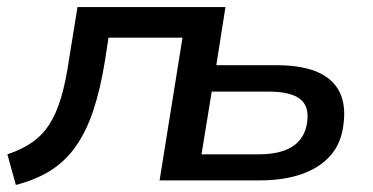

<svg xmlns="http://www.w3.org/2000/svg" viewBox="-20 -512 1058 545"><path d="M25 13 1 -74Q43 -88 72 -108.5Q101 -129 120.5 -159.5Q140 -190 153.5 -235.5Q167 -281 176 -344L200 -492H620L594 -327H765Q870 -327 918 -284.5Q966 -242 955 -159Q949 -106 918.5 -71Q888 -36 837 -18Q786 0 717 0H433L498 -405H288L278 -340Q265 -259 245 -199Q225 -139 195.5 -97Q166 -55 124.5 -28.5Q83 -2 25 13ZM552 -74H715Q777 -74 811.5 -97Q846 -120 852 -166Q858 -212 830.5 -232Q803 -252 742 -252H581Z"/></svg>

Font: Nunito Sans 10pt SemiExpanded SemiBold
Style: Italic
Weight: 600
Width: 6
Italic angle: -9°
Designer: Vernon Adams
Foundry: Vernon Adams
Version: Version 3.101;gftools[0.9.27]